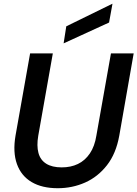

<svg xmlns="http://www.w3.org/2000/svg" viewBox="-20 -982 726 1014"><path d="M285 12Q202 12 147 -20.5Q92 -53 69.5 -115.5Q47 -178 62 -266L139 -700H259L182 -265Q173 -212 183 -174.5Q193 -137 224 -117.5Q255 -98 306 -98Q354 -98 391.5 -116Q429 -134 454.5 -171.5Q480 -209 489 -266L566 -700H686L610 -266Q593 -171 545 -109.5Q497 -48 429.5 -18Q362 12 285 12ZM316 -753 330 -843 573 -962H574L556 -863Z"/></svg>

Font: DM Sans 28pt SemiBold
Style: Italic
Weight: 600
Italic angle: -10°
Version: Version 4.004;gftools[0.9.30]